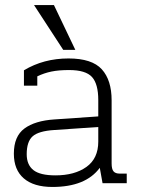

<svg xmlns="http://www.w3.org/2000/svg" viewBox="-20 -727 558 762"><path d="M115 -707H194L279 -529H231ZM35 -117Q35 -186 77 -217Q119 -248 196 -253L370 -265V-330Q370 -394 345 -421.5Q320 -449 254 -449Q213 -449 184 -443Q155 -437 128 -424V-387H75V-448Q153 -495 252 -495Q345 -495 384 -452Q423 -409 423 -329V-78Q423 -56 430.5 -47Q438 -38 455 -38H483V0H387L376 -61Q320 15 188 15Q114 15 74.5 -19Q35 -53 35 -117ZM370 -165V-223L195 -211Q133 -207 109.5 -186Q86 -165 86 -115Q86 -73 112.5 -52Q139 -31 200 -31Q276 -31 323 -64.5Q370 -98 370 -165Z"/></svg>

Font: Pridi ExtraLight
Style: Regular
Weight: 275
Designer: Katatrad Team
Foundry: CadsonDemak
Version: Version 1.001